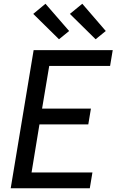

<svg xmlns="http://www.w3.org/2000/svg" viewBox="-20 -1002 640 1022"><path d="M37 0 159 -735H580L566 -651H242L204 -424H464L450 -340H190L148 -84H472L458 0ZM489 -793 352 -928 418 -982 543 -837ZM294 -793 157 -928 222 -982 348 -837Z"/></svg>

Font: Iosevka SS04 Md Ex Obl
Style: Regular
Weight: 500
Width: 7
Italic angle: -9°
Monospace: yes
Designer: Belleve Invis
Foundry: Belleve Invis
Version: Version 19.0.0; ttfautohint (v1.8.4)